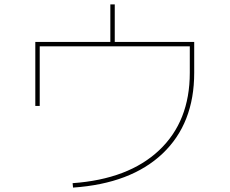

<svg xmlns="http://www.w3.org/2000/svg" viewBox="-20 -820 1040 870"><path d="M840 -610H160V-340H140V-630H480V-800H500V-630H860V-490Q860 -260 716.5 -124Q573 12 311 30L309 10Q562 -8 701 -139Q840 -270 840 -490Z"/></svg>

Font: Mplus 1p Thin
Style: Regular
Weight: 250
Version: Version 1.061